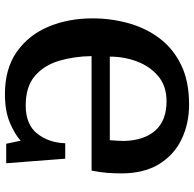

<svg xmlns="http://www.w3.org/2000/svg" viewBox="-24 -730 767 758"><g transform="rotate(-90 359.0 -350.5)"><path d="M326 13Q250 13 188 -17Q126 -47 90 -106.5Q54 -166 54 -254Q54 -281 56 -309Q58 -337 65 -372H517Q516 -441 498.5 -500Q481 -559 439 -595.5Q397 -632 322 -632Q247 -632 211 -586.5Q175 -541 173 -476H112L94 -709H171L183 -652Q208 -675 254 -694.5Q300 -714 367 -714Q467 -714 533.5 -667.5Q600 -621 633 -542.5Q666 -464 666 -369Q666 -295 647 -226.5Q628 -158 587.5 -104Q547 -50 482.5 -18.5Q418 13 326 13ZM339 -76Q399 -76 438 -109Q477 -142 496 -193Q515 -244 515 -300H185Q184 -289 183 -271Q182 -253 182 -244Q184 -164 223.5 -120Q263 -76 339 -76Z"/></g></svg>

Font: Literata SemiBold
Style: Regular
Weight: 600
Designer: Latin by Veronika Burian and Jose Scaglione. Greek by Irene Vlachou. Cyrillic by Vera Evstafieva.
Foundry: TypeTogether
Version: Version 3.103; ttfautohint (v1.8.4.7-5d5b);gftools[0.9.29]